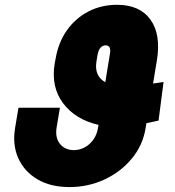

<svg xmlns="http://www.w3.org/2000/svg" viewBox="-20 -757 719 787"><path d="M650.4 -420.9 629.9 -262.7Q600.1 -255.9 580.1 -252L577.1 -233.4Q565.9 -162.1 520.5 -107.2Q475.1 -52.2 408.2 -21.2Q341.3 9.8 264.6 9.8Q187 9.8 133.1 -22.2Q79.1 -54.2 54.7 -109.1Q30.3 -164.1 42 -233.4L55.7 -315.4H225.6L211.9 -233.4Q205.6 -192.4 225.8 -167.2Q246.1 -142.1 282.2 -141.6Q319.8 -142.1 347.7 -167.7Q375.5 -193.4 381.8 -233.4L383.8 -245.1Q288.6 -267.1 238.5 -334Q188.5 -400.9 204.1 -496.1L208 -516.6Q219.2 -583 254.2 -632.6Q289.1 -682.1 342 -709.7Q395 -737.3 460 -737.3Q553.2 -737.3 596.9 -676.3Q640.6 -615.2 623 -508.8L607.4 -414.6Q616.7 -416 627.4 -417.5Q638.2 -418.9 650.4 -420.9ZM411.6 -419.9 430.7 -537.1Q436.5 -570.3 413.1 -571.3Q386.7 -570.3 379.9 -532.2L376 -508.8Q364.3 -446.3 411.6 -419.9Z"/></svg>

Font: Inter Display Black
Style: Italic
Weight: 900
Italic angle: -9.39999°
Designer: Rasmus Andersson
Foundry: rsms
Version: Version 4.000;git-a52131595